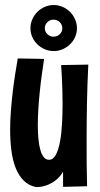

<svg xmlns="http://www.w3.org/2000/svg" viewBox="-20 -743 403 776"><path d="M336.9 -481.9Q333 -403.3 331.5 -326.4Q330.1 -249.5 330.1 -171.9Q330.1 -126 330.3 -81.1Q330.6 -36.1 332 9.8L234.9 12.2V-48.8Q220.2 -24.9 202.1 -12.2Q184.1 0.5 167.7 6.1Q151.4 11.7 139.6 12.5Q127.9 13.2 126 13.2Q95.2 6.8 75 -13.9Q54.7 -34.7 42.7 -65.7Q30.8 -96.7 25.9 -135.7Q21 -174.8 21 -217.8Q21 -254.9 23.9 -293.5Q26.9 -332 31.2 -369.4Q35.6 -406.7 41 -441.7Q46.4 -476.6 51.8 -506.8L158.2 -504.9Q153.8 -476.1 149.2 -442.4Q144.5 -408.7 140.9 -373.5Q137.2 -338.4 135 -303Q132.8 -267.6 132.8 -235.8Q132.8 -206.5 135.3 -181.2Q137.7 -155.8 143.1 -137Q148.4 -118.2 157 -107.7Q165.5 -97.2 178.2 -97.2Q194.8 -97.2 205.6 -117.2Q216.3 -137.2 222.4 -169.7Q228.5 -202.1 230.7 -242.7Q232.9 -283.2 232.9 -324.2Q232.9 -355 231.9 -382.8Q231 -410.6 230 -432.6Q228.5 -458 227.1 -480ZM231.9 -628.4Q231.9 -643.6 221.4 -653.6Q210.9 -663.6 195.8 -663.6Q182.6 -663.6 171.9 -653.6Q161.1 -643.6 161.1 -628.4Q161.1 -614.7 171.9 -604.7Q182.6 -594.7 195.8 -594.7Q210.9 -594.7 221.4 -604.7Q231.9 -614.7 231.9 -628.4ZM291 -628.4Q291 -609.9 283.4 -593Q275.9 -576.2 262.9 -563.7Q250 -551.3 232.9 -543.9Q215.8 -536.6 197.3 -536.6Q178.2 -536.6 161.1 -543.9Q144 -551.3 131.1 -563.7Q118.2 -576.2 110.6 -593Q103 -609.9 103 -628.4Q103 -647.9 110.6 -665Q118.2 -682.1 131.1 -695.1Q144 -708 161.1 -715.3Q178.2 -722.7 197.3 -722.7Q215.8 -722.7 232.9 -715.3Q250 -708 262.9 -695.1Q275.9 -682.1 283.4 -665Q291 -647.9 291 -628.4Z"/></svg>

Font: Mouse Memoirs
Style: Regular
Weight: 400
Version: Version 1.000